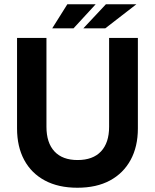

<svg xmlns="http://www.w3.org/2000/svg" viewBox="-20 -868 727 901"><path d="M343 13Q254 13 190.5 -21Q127 -55 93.5 -117.5Q60 -180 60 -265V-690H198V-273Q198 -198 235.5 -157.5Q273 -117 344 -117Q416 -117 454 -157.5Q492 -198 492 -273V-690H627V-265Q627 -180 593 -117.5Q559 -55 496 -21Q433 13 343 13ZM371 -735 477 -848H620L474 -735ZM225 -735 296 -848H429L325 -735Z"/></svg>

Font: Radio Canada Big SemiBold
Style: Regular
Weight: 600
Designer: Étienne Aubert Bonn
Foundry: Coppers and Brasses
Version: Version 1.001